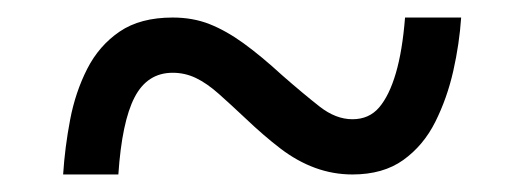

<svg xmlns="http://www.w3.org/2000/svg" viewBox="-20 -466 599 219"><path d="M52 -267Q54 -298 60 -329.5Q66 -361 79.5 -387.5Q93 -414 116.5 -430Q140 -446 177 -446Q200 -446 219 -438.5Q238 -431 258 -416.5Q278 -402 302 -380Q326 -359 344.5 -344.5Q363 -330 382 -330Q401 -330 412.5 -343.5Q424 -357 431.5 -382.5Q439 -408 442 -446H506Q504 -416 497 -385Q490 -354 476.5 -327Q463 -300 440 -283.5Q417 -267 382 -267Q360 -267 339.5 -274.5Q319 -282 300 -296.5Q281 -311 260 -331Q243 -347 229.5 -359Q216 -371 203.5 -377Q191 -383 177 -383Q148 -383 133.5 -355Q119 -327 115 -267Z"/></svg>

Font: Noto Serif Armenian Medium
Style: Regular
Weight: 500
Version: Version 2.007